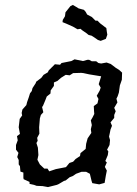

<svg xmlns="http://www.w3.org/2000/svg" viewBox="-20 -750 556 780"><path d="M211 1 175 10 153 6 129 5 118 1 100 -3V-11L76 -22L75 -28V-49L63 -53L61 -75L56 -82V-100L50 -112L55 -129L45 -142V-161L52 -180L49 -197L61 -206L56 -233L60 -267L70 -281L68 -291L71 -305L87 -323L90 -335L97 -355L102 -371L109 -380L112 -392L125 -412L127 -418L148 -434L157 -446L174 -456L178 -464L203 -489L224 -487L230 -494L270 -502L283 -509L317 -502L335 -507H342L353 -501H371L380 -494L391 -492L413 -496L430 -490L451 -474L464 -466L476 -455L475 -426L467 -403L463 -374L458 -359L453 -349L457 -334L444 -312L450 -298L444 -283V-271L429 -253L435 -239L429 -224L426 -209L423 -195L427 -181L425 -161L415 -142L420 -135L418 -120L408 -96L414 -90L406 -72L414 -57L410 -37L405 -7L383 -1L355 -6L352 -15L345 -44L330 -52H311L289 -44L276 -35L263 -30L247 -17L240 -15L218 -2ZM180 -54 207 -63 248 -71 262 -88 277 -93 287 -104 305 -116 307 -128 328 -145 330 -166 336 -188 351 -210 349 -225 353 -242 349 -261 356 -273 363 -287 362 -299 361 -319 376 -330 380 -348 373 -361 385 -382 389 -394 381 -408 391 -440 342 -448 319 -453 310 -454 277 -453 263 -444 247 -446 228 -434 213 -421 199 -415V-401L186 -383L185 -370L170 -358L165 -345L155 -321L151 -315L156 -294L146 -283L142 -269L139 -233L140 -207L131 -190L133 -178L128 -169L134 -150L136 -120L132 -101L142 -82L160 -65H173ZM389 -584 377 -588 376 -589 366 -596 360 -600 352 -605 340 -608 330 -616 314 -627 307 -633 295 -631 276 -642 249 -654 234 -660 235 -669 244 -684 246 -700 266 -725 276 -730 286 -724 293 -720 299 -716 321 -710 328 -702 334 -691 353 -681 368 -666H376L387 -655L395 -649L404 -642L412 -636L414 -621L416 -609L410 -592Z"/></svg>

Font: Winky Rough Light
Style: Italic
Weight: 300
Italic angle: -8.97852°
Designer: Simon Atzbach
Foundry: typofactur
Version: Version 1.206; ttfautohint (v1.8.4.7-5d5b)